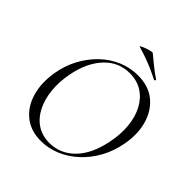

<svg xmlns="http://www.w3.org/2000/svg" viewBox="-215 -927 1080 1080"><g transform="rotate(45 325.5 -386.5)"><path d="M284.2 12Q202.6 12 148.8 -31.9Q95 -75.8 74.3 -149.8Q53.6 -223.8 68.8 -313Q80.8 -383.8 112.8 -442.8Q144.8 -501.8 190.7 -545.3Q236.6 -588.8 292.6 -612.4Q348.6 -636 409.4 -636Q494.6 -636 548.6 -591.8Q602.6 -547.6 623.5 -474.2Q644.4 -400.8 628.2 -313Q615.2 -240.2 582.2 -180.6Q549.2 -121 502.2 -77.8Q455.2 -34.6 399.3 -11.3Q343.4 12 284.2 12ZM326.4 -14Q411.8 -14 474.7 -77.3Q537.6 -140.6 561.4 -260Q576.6 -333.8 570.1 -397.6Q563.6 -461.4 537.7 -509.7Q511.8 -558 469 -585Q426.2 -612 368.8 -612Q279.4 -612 217.8 -545.6Q156.2 -479.2 134.6 -366Q121.2 -295.8 127.6 -232.4Q134 -169 158.6 -119.8Q183.2 -70.6 225.6 -42.3Q268 -14 326.4 -14ZM490.8 -681.6Q461.8 -696.6 433.1 -709.4Q404.4 -722.2 373 -733.6Q341.6 -745 303.6 -756Q298.6 -757.2 303.7 -760.7Q308.8 -764.2 319.8 -769Q330.8 -773.8 343.4 -777.6Q356 -781.4 366.2 -783.4Q376.4 -785.4 378.6 -784Q407.2 -760.4 434.6 -738.1Q462 -715.8 497.6 -691.4Q501.4 -690 498.2 -684.8Q495 -679.6 490.8 -681.6Z"/></g></svg>

Font: Cormorant Garamond Light
Style: Italic
Weight: 300
Italic angle: -10°
Designer: Christian Thalmann (Catharsis Fonts)
Foundry: Catharsis Fonts
Version: Version 4.001